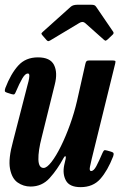

<svg xmlns="http://www.w3.org/2000/svg" viewBox="-23 -775 509 810"><path d="M-0.5 -403.5Q22.5 -463.5 53.8 -498.2Q85 -533 137 -533Q189 -533 205 -500.8Q221 -468.5 208 -418L153 -196Q138 -138 139 -102.2Q140 -66.5 161 -66.5Q174.5 -66.5 194 -91.5Q213.5 -116.5 234 -158Q254.5 -199.5 272.5 -249.5Q290.5 -299.5 302 -349.5L337 -505Q338.5 -512.5 341.5 -516.2Q344.5 -520 353.5 -520H448.5Q460 -520 462.8 -518.2Q465.5 -516.5 463 -507L364 -105Q360 -89 356.5 -71.2Q353 -53.5 361.5 -53.5Q372.5 -53.5 383.5 -74.2Q394.5 -95 409.5 -130Q413 -137.5 415.8 -140.2Q418.5 -143 428.5 -140L446 -135Q454.5 -132.5 456 -128.5Q457.5 -124.5 454.5 -115.5Q431 -55 400.2 -20.2Q369.5 14.5 317 14.5Q270.5 14.5 255.2 -13.2Q240 -41 248 -79L254 -105Q256 -115 252.8 -115.8Q249.5 -116.5 245.5 -109Q218.5 -59 186.2 -23.5Q154 12 106 12Q76 12 51.5 -5Q27 -22 19.2 -63.5Q11.5 -105 32 -179L92.5 -414Q94.5 -420.5 97.5 -432.8Q100.5 -445 100.8 -455Q101 -465 94.5 -465Q83.5 -465 71.2 -444.2Q59 -423.5 43.5 -387Q41 -380.5 38 -377.8Q35 -375 25.5 -378L6.5 -384Q-1.5 -386.5 -2.5 -390.5Q-3.5 -394.5 -0.5 -403.5ZM172 -607.5 155.5 -626.5Q151 -632 151.8 -634Q152.5 -636 159 -642L275.5 -746.5Q285 -755 304 -755H361.5Q371 -755 375.2 -753Q379.5 -751 382.5 -746.5L454.5 -641Q459 -634.5 451.5 -628L431 -608.5Q424 -603 422 -603.2Q420 -603.5 414.5 -608L336.5 -677.5Q326 -687 311.5 -678L189 -604.5Q182.5 -600.5 179 -601.8Q175.5 -603 172 -607.5Z"/></svg>

Font: Besley* Condensed Semi
Style: Italic
Weight: 600
Width: 3
Italic angle: -13°
Designer: Owen Earl
Foundry: indestructible type*
Version: Version 3.000; ttfautohint (v1.8.3)